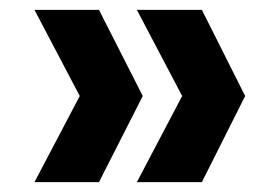

<svg xmlns="http://www.w3.org/2000/svg" viewBox="-20 -490 560 390"><path d="M181 -120H50L142 -295L50 -470H181L270 -295ZM390 -120H258L350 -295L258 -470H390L478 -295Z"/></svg>

Font: DM Sans 10pt ExtraBold
Style: Regular
Weight: 800
Version: Version 4.004;gftools[0.9.30]